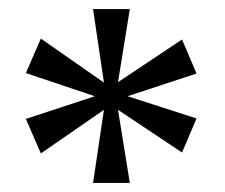

<svg xmlns="http://www.w3.org/2000/svg" viewBox="-20 -780 495 423"><path d="M185 -377H266L240 -538L381 -444L413 -519L261 -568L413 -618L381 -693L240 -599L266 -760H185L209 -598L70 -695L37 -619L189 -568L37 -518L70 -442L209 -538Z"/></svg>

Font: Noto Serif Ethiopic SmCn
Style: Regular
Weight: 400
Width: 4
Designer: Monotype Design Team
Foundry: Monotype Imaging Inc.
Version: Version 2.102